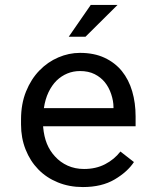

<svg xmlns="http://www.w3.org/2000/svg" viewBox="-20 -754 640 784"><path d="M318.4 9.8Q395.5 9.8 448 -21.2Q500.5 -52.2 526.9 -92.3L471.7 -135.3Q446.8 -103 409.2 -83.5Q371.6 -64 323.2 -64Q286.6 -64 256.3 -77.6Q226.1 -91.3 204.6 -115.2Q183.6 -137.7 171.6 -167Q159.7 -196.3 156.2 -234.9V-238.3H533.7V-278.8Q533.7 -334 519.8 -381.3Q505.9 -428.7 477.5 -463.9Q449.2 -498.5 406.5 -518.3Q363.8 -538.1 306.6 -538.1Q261.2 -538.1 218 -519.5Q174.8 -501 141.1 -466.3Q106.9 -431.2 86.4 -380.6Q65.9 -330.1 65.9 -266.1V-245.6Q65.9 -190.4 84.5 -143.6Q103 -96.7 136.2 -62.5Q169.4 -28.3 216.1 -9.3Q262.7 9.8 318.4 9.8ZM306.6 -463.9Q341.3 -463.9 366.5 -451.2Q391.6 -438.5 408.2 -418Q424.8 -397.5 434.1 -369.4Q443.4 -341.3 443.4 -316.9V-312.5H159.2Q164.6 -349.1 178 -377.2Q191.4 -405.3 210.9 -424.8Q230.5 -443.8 254.9 -453.9Q279.3 -463.9 306.6 -463.9ZM350.6 -733.9 260.7 -604H329.1L460 -733.9Z"/></svg>

Font: RobotoMono Nerd Font
Style: Regular
Weight: 400
Monospace: yes
Designer: Google
Version: Version 3.000;Nerd Fonts 3.2.1